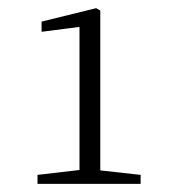

<svg xmlns="http://www.w3.org/2000/svg" viewBox="-20 -915 417 471"><path d="M325 -486V-464H72V-486L175 -498V-849L82 -837V-862L216 -895L226 -889V-497Z"/></svg>

Font: Source Han Serif SC ExtraLight
Style: Regular
Weight: 250
Designer: Ryoko NISHIZUKA  (kana & ideographs); Frank Grießhammer (Latin, Greek & Cyrillic); Wenlong ZHANG  (bopomofo); Sandoll Co
Foundry: Adobe Systems Incorporated
Version: Version 1.001 October 20, 2017